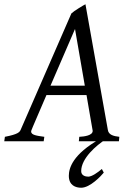

<svg xmlns="http://www.w3.org/2000/svg" viewBox="-37 -663 617 901"><path d="M200 -261 315 -527 361 -261ZM398 -49C398 -27 358 -22 335 -21L333 0H521L523 -21C496 -24 472 -30 469 -54L364 -643C357 -640 309 -611 298 -600L60 -54C55 -43 48 -33 -14 -21L-17 0H168L171 -21C136 -26 109 -29 109 -46C109 -50 110 -52 181 -217H369C369 -212 398 -53 398 -49ZM450 147 441 130C421 147 394 166 377 166C364 166 344 161 344 140C344 80 415 19 459 -9L434 -12C303 61 286 127 286 162C286 207 318 218 344 218C386 218 438 162 450 147Z"/></svg>

Font: Temporarium
Style: Italic
Weight: 400
Italic angle: -7°
Version: Version 1.1